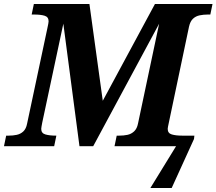

<svg xmlns="http://www.w3.org/2000/svg" viewBox="-43 -734 1087 964"><path d="M712 210 841 0H532L543 -53H556Q578 -53 597 -57Q616 -61 630.5 -74.5Q645 -88 650 -114L756 -615L425 0H356L275 -615L169 -118Q167 -107 165.5 -99Q164 -91 164 -87Q164 -65 185 -59Q206 -53 237 -53H240L229 0H-23L-12 -53H1Q22 -53 41 -57Q60 -61 74 -74Q88 -87 93 -113L195 -593Q198 -607 199.5 -615Q201 -623 201 -627Q201 -649 181 -655Q161 -661 129 -661H116L127 -714H406L473 -228L735 -714H1024L1013 -661H1000Q979 -661 959.5 -657Q940 -653 926 -640Q912 -627 906 -600L803 -110Q802 -105 800.5 -98Q799 -91 799 -87Q799 -65 819.5 -59Q840 -53 871 -53H933L931 -36L819 210Z"/></svg>

Font: Noto Serif
Style: Italic
Weight: 400
Italic angle: -12°
Designer: Monotype Design Team
Foundry: Monotype Imaging Inc.
Version: Version 2.013